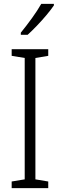

<svg xmlns="http://www.w3.org/2000/svg" viewBox="-20 -967 309 987"><path d="M228 0H40V-34L107 -45V-669L40 -680V-714H228V-680L162 -669V-45L228 -34ZM257 -939Q242 -917 218.5 -889Q195 -861 169 -834Q143 -807 122 -788H87V-799Q117 -836 144.5 -874Q172 -912 192 -947H257Z"/></svg>

Font: Noto Sans Telugu Condensed Light
Style: Regular
Weight: 300
Width: 3
Designer: Jelle Bosma - Monotype Design Team
Foundry: Monotype Imaging Inc.
Version: Version 2.005; ttfautohint (v1.8.4.7-5d5b)